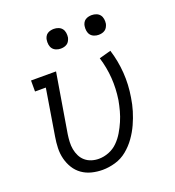

<svg xmlns="http://www.w3.org/2000/svg" viewBox="-134 -838 868 952"><g transform="rotate(-20 300.0 -362.0)"><path d="M246 8Q217 8 189 1Q161 -6 138.5 -22Q116 -38 101.5 -61.5Q87 -85 80 -112.5Q73 -140 74 -169.5Q75 -199 80 -228L120 -472H63V-530H195L143 -218Q140 -198 139 -178Q138 -158 141.5 -139Q145 -120 153.5 -103Q162 -86 176 -74Q190 -62 208.5 -56Q227 -50 247 -50Q274 -50 300.5 -60.5Q327 -71 347 -91Q367 -111 381.5 -135.5Q396 -160 407 -185.5Q418 -211 425 -237Q432 -263 437 -290Q446 -349 442 -405.5Q438 -462 421 -517L483 -534Q502 -473 506.5 -409.5Q511 -346 500 -281Q495 -247 485 -214Q475 -181 460.5 -149Q446 -117 425 -87.5Q404 -58 376 -35Q348 -12 313.5 -2Q279 8 246 8ZM456 -628Q444 -628 432.5 -632.5Q421 -637 414 -646Q407 -655 405 -667.5Q403 -680 405 -693Q406 -701 410.5 -709.5Q415 -718 422.5 -723Q430 -728 439 -730Q448 -732 456 -732Q469 -732 480.5 -727.5Q492 -723 499 -714Q506 -705 508 -692.5Q510 -680 508 -667Q506 -659 501.5 -650.5Q497 -642 489.5 -637Q482 -632 473.5 -630Q465 -628 456 -628ZM256 -628Q244 -628 232.5 -632.5Q221 -637 214 -646Q207 -655 205 -667.5Q203 -680 205 -693Q206 -701 210.5 -709.5Q215 -718 222.5 -723Q230 -728 239 -730Q248 -732 256 -732Q269 -732 280.5 -727.5Q292 -723 299 -714Q306 -705 308 -692.5Q310 -680 308 -667Q306 -659 301.5 -650.5Q297 -642 289.5 -637Q282 -632 273.5 -630Q265 -628 256 -628Z"/></g></svg>

Font: Iosevka Curly Slab LtEx
Style: Italic
Weight: 300
Width: 7
Italic angle: -9°
Monospace: yes
Designer: Belleve Invis
Foundry: Belleve Invis
Version: Version 11.1.0; ttfautohint (v1.8.3)